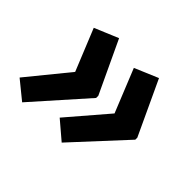

<svg xmlns="http://www.w3.org/2000/svg" viewBox="-108 -643 745 745"><g transform="rotate(45 265.0 -270.0)"><path d="M298 -48 492 -258V-269L388 -492L291 -451L363 -273L224 -111ZM79 -50 270 -265V-277L169 -492L71 -451L141 -279L4 -111Z"/></g></svg>

Font: Noto Sans SemiBold
Style: Italic
Weight: 600
Italic angle: -12°
Designer: Monotype Design Team
Foundry: Monotype Imaging Inc.
Version: Version 2.013